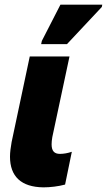

<svg xmlns="http://www.w3.org/2000/svg" viewBox="-20 -796 460 826"><path d="M157 -606H268L418 -766L420 -776H240L160 -620ZM167 10C195 10 231 6 260 -2L289 -143C271 -137 254 -134 238 -134C214 -134 202 -146 202 -175C202 -184 203 -194 205 -206L279 -553H108L30 -185C26 -162 23 -141 23 -122C23 -37 71 9 167 10Z"/></svg>

Font: Noto Sans Condensed Black
Style: Italic
Weight: 900
Width: 3
Italic angle: -12°
Designer: Monotype Design Team
Foundry: Monotype Imaging Inc.
Version: Version 2.013